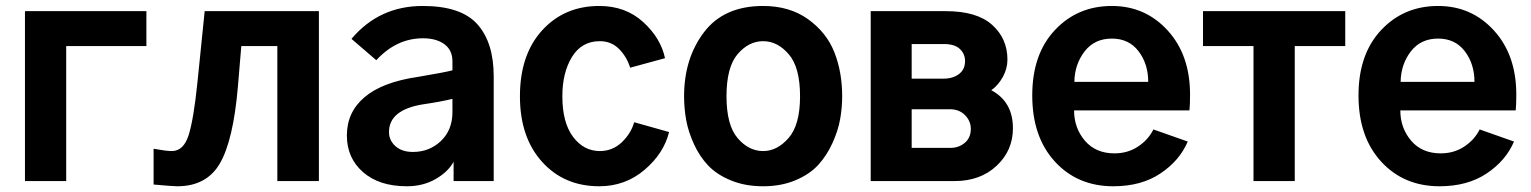

<svg xmlns="http://www.w3.org/2000/svg" viewBox="-20 -613 5184 650"><path d="M64.5 0V-575.2H475.6V-457H204.1V0Z M500 -109.4Q543 -101.6 561.5 -101.6Q601.6 -101.6 618.7 -155.8Q635.7 -210 648.4 -334L672.9 -575.2H1059.6V0H918.9V-457H796.9L785.2 -317.4Q769.5 -137.7 724.6 -60.1Q679.7 17.6 580.1 17.6Q564.5 17.6 500 11.7Z M1296.9 -166Q1296.9 -137.7 1318.8 -118.2Q1340.8 -98.6 1377.9 -98.6Q1433.6 -98.6 1472.7 -135.7Q1511.7 -172.9 1511.7 -233.4V-278.3Q1472.7 -268.6 1412.1 -259.8Q1296.9 -241.2 1296.9 -166ZM1154.3 -154.3Q1154.3 -233.4 1214.4 -284.2Q1274.4 -335 1393.6 -352.5Q1487.3 -368.2 1511.7 -375V-405.3Q1511.7 -443.4 1484.4 -463.4Q1457 -483.4 1412.1 -483.4Q1322.3 -483.4 1253.9 -409.2L1169.9 -481.4Q1263.7 -592.8 1411.1 -592.8Q1541 -592.8 1596.2 -530.8Q1651.4 -468.8 1651.4 -354.5V0H1515.6V-65.4Q1497.1 -31.2 1454.6 -6.8Q1412.1 17.6 1357.4 17.6Q1263.7 17.6 1209 -30.3Q1154.3 -78.1 1154.3 -154.3Z M1740.2 -287.1Q1740.2 -427.7 1815.4 -510.3Q1890.6 -592.8 2008.8 -592.8Q2097.7 -592.8 2157.2 -538.6Q2216.8 -484.4 2231.4 -416L2113.3 -383.8Q2102.5 -419.9 2076.2 -446.8Q2049.8 -473.6 2010.7 -473.6Q1949.2 -473.6 1916.5 -420.4Q1883.8 -367.2 1883.8 -287.1Q1883.8 -198.2 1919.9 -149.9Q1956.1 -101.6 2010.7 -101.6Q2053.7 -101.6 2085 -131.3Q2116.2 -161.1 2127 -199.2L2245.1 -166Q2227.5 -93.8 2162.1 -38.1Q2096.7 17.6 2008.8 17.6Q1889.6 17.6 1814.9 -65.4Q1740.2 -148.4 1740.2 -287.1Z M2439.5 -287.1Q2439.5 -189.5 2477.1 -145.5Q2514.6 -101.6 2563.5 -101.6Q2611.3 -101.6 2649.9 -146Q2688.5 -190.4 2688.5 -287.1Q2688.5 -384.8 2650.4 -429.2Q2612.3 -473.6 2563.5 -473.6Q2514.6 -473.6 2477.1 -429.7Q2439.5 -385.7 2439.5 -287.1ZM2295.9 -287.1Q2295.9 -415 2363.3 -503.9Q2430.7 -592.8 2563.5 -592.8Q2653.3 -592.8 2715.8 -547.9Q2778.3 -502.9 2804.7 -436Q2831.1 -369.1 2831.1 -287.1Q2831.1 -248 2824.2 -209.5Q2817.4 -170.9 2798.3 -128.9Q2779.3 -86.9 2750.5 -55.2Q2721.7 -23.4 2673.3 -2.9Q2625 17.6 2563.5 17.6Q2502.9 17.6 2455.1 -2Q2407.2 -21.5 2377.9 -52.2Q2348.6 -83 2329.6 -124.5Q2310.5 -166 2303.2 -205.6Q2295.9 -245.1 2295.9 -287.1Z M2927.7 0V-575.2H3182.6Q3287.1 -575.2 3338.9 -528.8Q3390.6 -482.4 3390.6 -411.1Q3390.6 -380.9 3375 -352.5Q3359.4 -324.2 3335.9 -307.6Q3409.2 -268.6 3409.2 -178.7Q3409.2 -103.5 3354 -51.8Q3298.8 0 3211.9 0ZM3066.4 -112.3H3197.3Q3225.6 -112.3 3246.1 -129.4Q3266.6 -146.5 3266.6 -176.8Q3266.6 -203.1 3247.1 -223.1Q3227.5 -243.2 3195.3 -243.2H3066.4ZM3066.4 -346.7H3173.8Q3206.1 -346.7 3226.6 -362.3Q3247.1 -377.9 3247.1 -406.2Q3247.1 -430.7 3229.5 -447.3Q3211.9 -463.9 3175.8 -463.9H3066.4Z M3474.6 -290Q3474.6 -429.7 3551.3 -511.2Q3627.9 -592.8 3744.1 -592.8Q3857.4 -592.8 3933.1 -509.8Q4008.8 -426.8 4008.8 -293Q4008.8 -256.8 4006.8 -239.3H3616.2Q3616.2 -179.7 3652.8 -136.7Q3689.5 -93.8 3752.9 -93.8Q3797.9 -93.8 3832.5 -116.7Q3867.2 -139.6 3884.8 -174.8L4001 -133.8Q3973.6 -69.3 3908.7 -25.9Q3843.8 17.6 3749 17.6Q3627.9 17.6 3551.3 -65.9Q3474.6 -149.4 3474.6 -290ZM3617.2 -335.9H3867.2Q3867.2 -396.5 3834.5 -439.5Q3801.8 -482.4 3744.1 -482.4Q3685.5 -482.4 3651.9 -439Q3618.2 -395.5 3617.2 -335.9Z M4052.7 -457V-575.2H4534.2V-457H4363.3V0H4223.6V-457Z M4579.1 -290Q4579.1 -429.7 4655.8 -511.2Q4732.4 -592.8 4848.6 -592.8Q4961.9 -592.8 5037.6 -509.8Q5113.3 -426.8 5113.3 -293Q5113.3 -256.8 5111.3 -239.3H4720.7Q4720.7 -179.7 4757.3 -136.7Q4793.9 -93.8 4857.4 -93.8Q4902.3 -93.8 4937 -116.7Q4971.7 -139.6 4989.3 -174.8L5105.5 -133.8Q5078.1 -69.3 5013.2 -25.9Q4948.2 17.6 4853.5 17.6Q4732.4 17.6 4655.8 -65.9Q4579.1 -149.4 4579.1 -290ZM4721.7 -335.9H4971.7Q4971.7 -396.5 4939 -439.5Q4906.2 -482.4 4848.6 -482.4Q4790 -482.4 4756.3 -439Q4722.7 -395.5 4721.7 -335.9Z"/></svg>

Font: Gothic A1 ExtraBold
Style: Regular
Weight: 800
Designer: HanYang I&C Co.,Ltd.
Foundry: HanYang I&C Co.,Ltd.
Version: Version 2.50